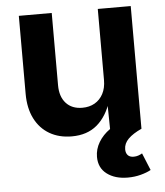

<svg xmlns="http://www.w3.org/2000/svg" viewBox="-53 -593 730 851"><g transform="rotate(-5 311.5 -168.0)"><path d="M250.3 6.8Q193.8 6.8 151.4 -17.8Q109 -42.5 85.7 -88.7Q62.4 -134.9 62.4 -198.7V-545.9H208.8V-224.2Q208.8 -173.3 235.2 -144.4Q261.5 -115.5 307.8 -115.5Q339 -115.5 362.7 -129Q386.5 -142.6 400.1 -168.3Q413.7 -194 413.7 -229.8V-545.9H560.3V0H421.8L419.7 -136.3H428.3Q406.6 -67.5 362.6 -30.3Q318.6 6.8 250.3 6.8ZM481.7 210.3Q424.8 210.3 388.9 183.2Q353 156.2 353 107.1Q353 72.7 371.4 42Q389.8 11.4 421.2 -10.7L560.3 0Q521.5 17.7 500.9 38.2Q480.4 58.7 480.4 84.5Q480.4 101.2 489.2 110.8Q498 120.4 515.6 120.4Q526.4 120.4 535.8 117.2Q545.2 114 553.4 109.1L584.8 185.6Q566.8 195.7 539.4 203Q512 210.3 481.7 210.3Z"/></g></svg>

Font: Atlassian Sans
Style: Regular
Weight: 400
Designer: Rasmus Andersson
Foundry: Modifications by Atlassian Pty Ltd, manufactured by rsms
Version: Version 4.001;git-9221beed3